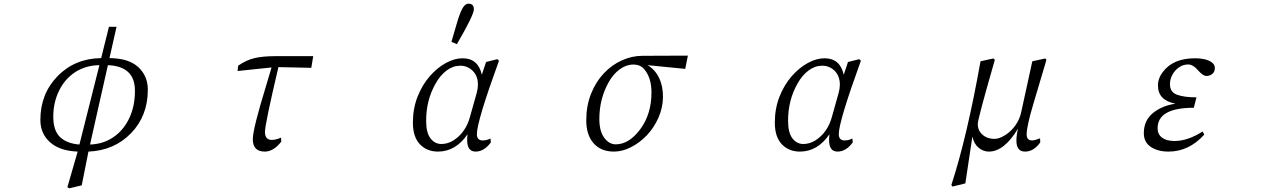

<svg xmlns="http://www.w3.org/2000/svg" viewBox="-20 -824 7040 1061"><path d="M203.1 -161.1Q203.1 -305.7 298.3 -403.3Q393.6 -501 539.1 -502.9L582 -675.8H624L585 -502.9Q691.4 -502 744.1 -453.1Q796.9 -404.3 796.9 -328.1Q796.9 -183.6 704.1 -87.9Q611.3 7.8 468.8 13.7L431.6 200.2L362.3 216.8L352.5 210L409.2 13.7Q309.6 9.8 256.3 -38.1Q203.1 -85.9 203.1 -161.1ZM274.4 -179.7Q274.4 -101.6 312.5 -65.9Q350.6 -30.3 418.9 -25.4L529.3 -463.9Q453.1 -462.9 395.5 -425.3Q337.9 -387.7 306.2 -322.3Q274.4 -256.8 274.4 -179.7ZM477.5 -25.4Q548.8 -27.3 605 -64.9Q661.1 -102.5 693.4 -168.9Q725.6 -235.4 725.6 -321.3Q726.6 -458 576.2 -463.9Z M1293 -431.6 1295.9 -460.9Q1340.8 -492.2 1386.7 -502.9Q1432.6 -513.7 1502.9 -513.7H1710.9L1700.2 -449.2L1518.6 -453.1Q1444.3 -138.7 1444.3 -94.7Q1444.3 -50.8 1482.4 -50.8Q1503.9 -50.8 1533.2 -63.5L1534.2 -41Q1491.2 13.7 1443.4 13.7Q1377 13.7 1377 -54.7Q1377 -111.3 1449.2 -345.7Q1466.8 -404.3 1480.5 -451.2Z M2261.7 -146.5Q2261.7 -224.6 2287.6 -290Q2313.5 -355.5 2355 -402.8Q2396.5 -450.2 2444.3 -476.1Q2492.2 -502 2536.1 -502Q2622.1 -502 2642.6 -411.1L2666 -481.4L2728.5 -497.1L2737.3 -488.3Q2615.2 -152.3 2615.2 -83Q2615.2 -47.9 2647.5 -47.9Q2669.9 -47.9 2690.4 -58.6L2692.4 -37.1Q2655.3 13.7 2608.4 13.7Q2561.5 13.7 2561.5 -49.8Q2561.5 -63.5 2563.5 -82Q2498 13.7 2400.4 13.7Q2338.9 13.7 2300.3 -26.9Q2261.7 -67.4 2261.7 -146.5ZM2335 -154.3Q2335 -90.8 2358.9 -59.6Q2382.8 -28.3 2418.9 -28.3Q2454.1 -28.3 2485.4 -47.9Q2554.7 -91.8 2578.1 -181.6L2614.3 -310.5Q2621.1 -335.9 2621.1 -355.5Q2621.1 -404.3 2592.3 -432.6Q2563.5 -460.9 2523.4 -460.9Q2483.4 -460.9 2448.2 -434.6Q2413.1 -408.2 2387.7 -363.3Q2334 -269.5 2335 -154.3ZM2474.6 -592.8Q2487.3 -633.8 2502.9 -689.5Q2518.6 -745.1 2533.7 -774.4Q2548.8 -803.7 2569.3 -803.7Q2598.6 -803.7 2598.6 -772.5Q2598.6 -741.2 2504.9 -580.1Z M3219.7 -159.2Q3219.7 -239.3 3246.1 -305.7Q3272.5 -372.1 3316.9 -418.9Q3361.3 -465.8 3417 -490.7Q3472.7 -515.6 3530.3 -515.6L3781.2 -516.6L3766.6 -443.4L3558.6 -463.9Q3599.6 -439.5 3621.6 -394.5Q3643.6 -349.6 3643.6 -290Q3643.6 -230.5 3618.7 -173.8Q3593.8 -117.2 3553.2 -75.2Q3512.7 -33.2 3465.3 -9.8Q3418 13.7 3373 13.7Q3300.8 13.7 3260.3 -32.2Q3219.7 -78.1 3219.7 -159.2ZM3292 -167Q3292 -99.6 3318.8 -63Q3345.7 -26.4 3382.8 -26.4Q3456.1 -26.4 3518.1 -109.9Q3580.1 -193.4 3580.1 -313.5Q3580.1 -395.5 3539.1 -442.4Q3517.6 -467.8 3478.5 -467.3Q3439.5 -466.8 3403.8 -440.4Q3368.2 -414.1 3343.8 -370.1Q3292 -278.3 3292 -167Z M4261.7 -146.5Q4261.7 -224.6 4287.6 -290Q4313.5 -355.5 4355 -402.8Q4396.5 -450.2 4444.3 -476.1Q4492.2 -502 4536.1 -502Q4622.1 -502 4642.6 -411.1L4666 -481.4L4728.5 -497.1L4737.3 -488.3Q4615.2 -152.3 4615.2 -83Q4615.2 -47.9 4647.5 -47.9Q4669.9 -47.9 4690.4 -58.6L4692.4 -37.1Q4655.3 13.7 4608.4 13.7Q4561.5 13.7 4561.5 -49.8Q4561.5 -63.5 4563.5 -82Q4498 13.7 4400.4 13.7Q4338.9 13.7 4300.3 -26.9Q4261.7 -67.4 4261.7 -146.5ZM4335 -154.3Q4335 -90.8 4358.9 -59.6Q4382.8 -28.3 4418.9 -28.3Q4454.1 -28.3 4485.4 -47.9Q4554.7 -91.8 4578.1 -181.6L4614.3 -310.5Q4621.1 -335.9 4621.1 -355.5Q4621.1 -404.3 4592.3 -432.6Q4563.5 -460.9 4523.4 -460.9Q4483.4 -460.9 4448.2 -434.6Q4413.1 -408.2 4387.7 -363.3Q4334 -269.5 4335 -154.3Z M5237.3 198.2Q5323.2 -64.5 5398.4 -485.4L5469.7 -501L5477.5 -493.2Q5383.8 -168 5383.3 -140.1Q5382.8 -112.3 5396.5 -93.8Q5423.8 -56.6 5476.6 -56.6Q5502 -56.6 5535.2 -77.6Q5568.4 -98.6 5591.8 -132.3Q5615.2 -166 5623 -203.1L5684.6 -485.4L5756.8 -501L5762.7 -493.2Q5727.5 -374 5690.4 -250Q5653.3 -126 5653.3 -81.1Q5653.3 -47.9 5683.6 -47.9Q5697.3 -47.9 5727.5 -59.6L5728.5 -37.1Q5692.4 13.7 5644.5 13.7Q5596.7 13.7 5596.7 -46.9Q5596.7 -75.2 5605.5 -113.3Q5529.3 13.7 5444.3 13.7Q5414.1 13.7 5388.2 -7.3Q5362.3 -28.3 5353.5 -69.3L5314.5 189.5L5243.2 207Z M6300.8 -87.9Q6300.8 -158.2 6351.1 -199.2Q6401.4 -240.2 6475.6 -251Q6378.9 -269.5 6378.9 -351.6Q6378.9 -391.6 6406.2 -426.8Q6462.9 -502 6584 -502Q6643.6 -502 6674.8 -480.5Q6693.4 -467.8 6693.4 -448.2Q6693.4 -427.7 6679.7 -416Q6666 -404.3 6646.5 -404.3Q6627 -404.3 6599.6 -436.5Q6572.3 -467.8 6545.9 -467.8Q6518.6 -467.8 6495.6 -452.1Q6472.7 -436.5 6459 -411.6Q6445.3 -386.7 6445.3 -358.4Q6445.3 -314.5 6484.9 -300.3Q6524.4 -286.1 6591.8 -286.1L6577.1 -228.5Q6376 -228.5 6377 -114.3Q6377 -82 6401.4 -63.5Q6425.8 -44.9 6470.7 -44.9Q6543.9 -44.9 6626 -97.7L6634.8 -80.1Q6549.8 13.7 6437.5 13.7Q6377.9 13.7 6339.4 -12.2Q6300.8 -38.1 6300.8 -87.9Z"/></svg>

Font: GenEi Koburi Mincho v6
Style: Regular
Weight: 400
Designer: o_tamon (Modified)
Foundry: o_tamon / Adobe Systems Incorporated
Version: Version 6.1